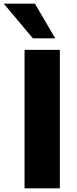

<svg xmlns="http://www.w3.org/2000/svg" viewBox="-58 -1020 418 1040"><path d="M241.2 -812.5H120L-37.5 -1000H131.2ZM75 0V-750H266.2V0Z"/></svg>

Font: Now Black
Style: Regular
Weight: 900
Designer: Alfredo Marco Pradil
Foundry: Alfredo Marco Pradil
Version: Version 1.002;PS 001.002;hotconv 1.0.88;makeotf.lib2.5.64775